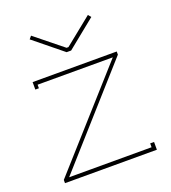

<svg xmlns="http://www.w3.org/2000/svg" viewBox="-123 -748 746 840"><g transform="rotate(-20 250.0 -328.5)"><path d="M381.8 -657.2 393.1 -644 259.8 -536.1H238.8L106 -644L117.2 -657.2L245.1 -554.2H253.9ZM445.8 -449.2 62 -18.1H445.8V-36.1H463.9V0H36.1V-15.1L420.9 -445.8H70.8V-429.2H54.2V-463.9H445.8Z"/></g></svg>

Font: Rawengulk
Style: Light
Weight: 300
Version: Version 0.92